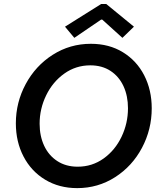

<svg xmlns="http://www.w3.org/2000/svg" viewBox="-20 -949 811 975"><path d="M60.5 -322.8Q60.5 -429.2 110.6 -522.2Q160.6 -615.2 248 -670.9Q335.4 -726.6 441.4 -726.6Q534.2 -726.6 604.2 -683.6Q674.3 -640.6 712.4 -566.2Q750.5 -491.7 750.5 -398.9Q750.5 -291.5 700.9 -198.2Q651.4 -105 564.5 -49.3Q477.5 6.3 372.1 6.3Q280.3 6.3 209.5 -36.4Q138.7 -79.1 99.6 -154.1Q60.5 -229 60.5 -322.8ZM629.9 -399.4Q629.9 -461.9 607.2 -511.2Q584.5 -560.5 541.3 -588.9Q498 -617.2 438.5 -617.2Q365.2 -617.2 306.4 -575.2Q247.6 -533.2 214.4 -464.8Q181.2 -396.5 181.2 -320.8Q181.2 -258.3 204.3 -208.7Q227.5 -159.2 271.2 -130.9Q314.9 -102.5 374.5 -102.5Q448.2 -102.5 506.6 -144.5Q564.9 -186.5 597.4 -254.9Q629.9 -323.2 629.9 -399.4ZM310.1 -813.5 493.7 -928.7H519.5L660.2 -813.5L601.6 -756.8L499 -849.6H493.7L357.4 -756.8Z"/></svg>

Font: Reddit Sans Chocolate SemiBold
Style: Italic
Weight: 600
Italic angle: -11.25°
Designer: Stephen Hutchings
Version: Version 1.013